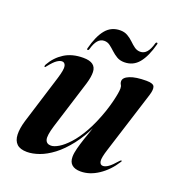

<svg xmlns="http://www.w3.org/2000/svg" viewBox="-117 -710 749 814"><g transform="rotate(20 257.5 -303.0)"><path d="M483.5 -94Q485 -93.5 484.8 -91.5Q484.5 -89.5 482.5 -87Q454.5 -43 415.2 -17Q376 9 335.5 9Q309.5 9 296 -2.8Q282.5 -14.5 282.5 -38Q282.5 -54.5 288.5 -77.2Q294.5 -100 302.5 -123.8Q310.5 -147.5 317.8 -167.8Q325 -188 327 -199L330.5 -198Q303.5 -139.5 272.5 -99.8Q241.5 -60 209.8 -36Q178 -12 148.2 -1.5Q118.5 9 93.5 9Q62.5 9 47.5 -5.5Q32.5 -20 31.5 -47Q30.5 -74 41.5 -111L109.5 -330Q123 -374 119.2 -388.5Q115.5 -403 103 -403Q93 -403 80.2 -394.2Q67.5 -385.5 48.5 -361.5Q45.5 -357.5 44.2 -356.2Q43 -355 41 -355.5Q40 -356 39.8 -358.8Q39.5 -361.5 42 -366.5Q62.5 -403.5 97.5 -425.8Q132.5 -448 182.5 -448Q212 -448 226.2 -437.2Q240.5 -426.5 241.2 -405Q242 -383.5 232 -350L164 -132.5Q149.5 -85 154.8 -68Q160 -51 180 -51Q194 -51 214.2 -63Q234.5 -75 258.2 -100.8Q282 -126.5 305.5 -168.2Q329 -210 349.5 -269Q359 -297.5 364.2 -319Q369.5 -340.5 372 -355.5Q374.5 -370.5 374.5 -379.5Q374.5 -389.5 370.5 -395.2Q366.5 -401 366.5 -409.5Q366.5 -426.5 393 -437.2Q419.5 -448 467 -448Q497.5 -448 503 -435.8Q508.5 -423.5 500 -396L412 -117.5Q398.5 -76 401 -60.8Q403.5 -45.5 416.5 -45.5Q427 -45.5 440.5 -54.8Q454 -64 476 -89.5Q478 -92 480 -93Q482 -94 483.5 -94ZM351 -489.5Q331.5 -489.5 317.2 -498Q303 -506.5 291.2 -517.5Q279.5 -528.5 268 -537.2Q256.5 -546 242 -546Q225 -546 213.2 -532.5Q201.5 -519 194 -492Q192.5 -485.5 188 -485.5Q183.5 -485.5 185 -492Q200 -550.5 225 -580.8Q250 -611 290.5 -611Q309.5 -611 324 -602.5Q338.5 -594 350 -582.8Q361.5 -571.5 373.2 -563Q385 -554.5 399.5 -554.5Q416.5 -554.5 428.2 -568Q440 -581.5 447.5 -608.5Q449 -615 453.5 -615Q458 -615 456.5 -608.5Q441 -550 416 -519.8Q391 -489.5 351 -489.5Z"/></g></svg>

Font: Fraunces 120pt SemiBold
Style: Italic
Weight: 600
Italic angle: -16°
Version: Version 1.000;[b76b70a41]